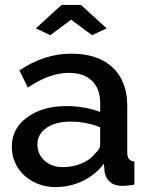

<svg xmlns="http://www.w3.org/2000/svg" viewBox="-20 -750 604 780"><path d="M269 -670 354 -607 413 -635 309 -730H230L126 -635L184 -607ZM402 -85 405 -52Q409 -26 427 -10.5Q445 5 476 5Q500 5 526 0V-94Q497 -96 497 -130V-319Q497 -421 437 -476.5Q377 -532 269 -532Q160 -532 59 -464L93 -394Q181 -454 259 -454Q321 -454 354 -421.5Q387 -389 387 -331V-295Q325 -319 249 -319Q152 -319 90 -273Q28 -228 28 -154Q28 -119 41.5 -89Q55 -59 79 -37Q103 -15 135.5 -2.5Q168 10 205 10Q264 10 315.5 -14.5Q367 -39 402 -85ZM132 -163Q132 -205 169 -230.5Q206 -256 266 -256Q330 -256 387 -233V-164Q387 -144 366 -126Q346 -100 310.5 -85.5Q275 -71 235 -71Q190 -71 161 -97.5Q132 -124 132 -163Z"/></svg>

Font: RT Raleway SemiBold
Style: Regular
Weight: 400
Designer: Matt McInerney, Pablo Impallari, Rodrigo Fuenzalida — Edited by Milan Moffatt in April 2016
Foundry: Matt McInerney, Pablo Impallari, Rodrigo Fuenzalida — Edited by Milan Moffatt in April 2016
Version: Version 3.001